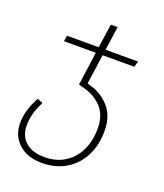

<svg xmlns="http://www.w3.org/2000/svg" viewBox="-134 -610 771 900"><g transform="rotate(20 252.0 -160.0)"><path d="M276 -372 255 -224 277 -217Q332 -200 369 -156.5Q406 -113 406 -40Q406 30 378 84.5Q350 139 299 169.5Q248 200 180 200Q107 200 64 160.5Q21 121 21 58Q21 -5 60 -76L88 -65Q54 -4 54 58Q54 111 88 140.5Q122 170 183 170Q242 170 285 142Q328 114 350 66.5Q372 19 372 -40Q372 -105 338.5 -143Q305 -181 249 -197L219 -205L242 -372H83L88 -401H246L263 -520H297L280 -401H442L434 -372Z"/></g></svg>

Font: FiraGO UltraLight
Style: Italic
Weight: 200
Italic angle: -8°
Designer: bBox Type GmbH
Foundry: bBox Type GmbH
Version: Version 1.001